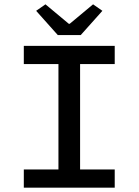

<svg xmlns="http://www.w3.org/2000/svg" viewBox="-20 -867 640 887"><path d="M90 0V-84H250V-571H90V-655H510V-571H350V-84H510V0ZM247 -705 147 -817 190 -847 298 -757H302L410 -847L453 -817L353 -705Z"/></svg>

Font: Source Code Pro Medium
Style: Regular
Weight: 500
Monospace: yes
Designer: Paul D. Hunt, Teo Tuominen
Foundry: Adobe Systems Incorporated
Version: Version 2.030;PS 1.000;hotconv 16.6.51;makeotf.lib2.5.65220